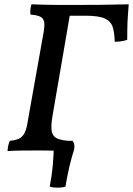

<svg xmlns="http://www.w3.org/2000/svg" viewBox="-20 -699 618 892"><path d="M15 3Q17 -28 26 -45Q52 -47 68.5 -55Q85 -63 94.5 -82Q104 -101 109 -136L181 -540Q188 -576 185.5 -594.5Q183 -613 168 -621Q153 -629 122 -631Q120 -641 121 -653Q122 -665 126 -679Q144 -678 168.5 -677.5Q193 -677 219.5 -676.5Q246 -676 271.5 -676Q297 -676 317 -676Q387 -676 439 -676.5Q491 -677 525.5 -678Q560 -679 578 -679Q576 -655 574 -625Q572 -595 571.5 -565.5Q571 -536 571 -514Q560 -510 545 -507.5Q530 -505 513 -505Q512 -547 503.5 -573.5Q495 -600 467 -613Q439 -626 377 -626H304L223 -155Q216 -111 220.5 -88.5Q225 -66 243 -57Q261 -48 294 -45Q296 -36 296 -24Q296 -12 294 3Q278 2 255.5 1.5Q233 1 208 0.5Q183 0 158 0Q121 0 78.5 0.5Q36 1 15 3ZM211 168Q221 117 225.5 65.5Q230 14 230 -27L253 -45H317Q330 -28 324 -3Q314 27 303.5 70.5Q293 114 284 168Q268 173 247.5 173Q227 173 211 168Z"/></svg>

Font: Vollkorn Medium
Style: Italic
Weight: 500
Italic angle: -11°
Designer: Friedrich Althausen
Foundry: Friedrich Althausen
Version: Version 5.000